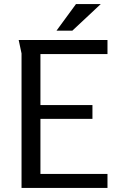

<svg xmlns="http://www.w3.org/2000/svg" viewBox="-20 -925 589 945"><path d="M72 -728H509V-659H179V-408H435V-340H179V-69H509V0H86V-662ZM354 -905H476L336 -774H258Z"/></svg>

Font: Rosario Light Light
Style: Regular
Weight: 300
Version: Version 1.101; ttfautohint (v1.8.1.43-b0c9)